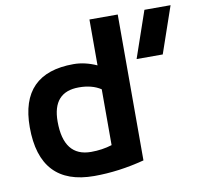

<svg xmlns="http://www.w3.org/2000/svg" viewBox="-78 -782 913 865"><g transform="rotate(-10 378.5 -349.0)"><path d="M756.8 -698.2 683.6 -485.8H564L637.2 -698.2ZM385.7 -378.9Q345.7 -405.3 285.2 -405.3Q164.6 -405.3 164.6 -270Q164.6 -109.4 290 -109.4Q340.8 -109.4 385.7 -123.5ZM515.1 -30.8Q397.5 0 285.2 0Q36.6 0 36.6 -266.6Q36.6 -512.7 279.8 -512.7Q331.5 -512.7 385.7 -488.3V-698.2H515.1Z"/></g></svg>

Font: SansationBold
Style: Bold
Weight: 700
Designer: Bernd Montag
Version: Version 1.301